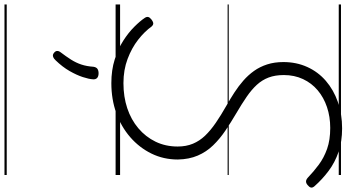

<svg xmlns="http://www.w3.org/2000/svg" viewBox="-365 -686 1547 857"><g transform="rotate(90 408.5 -257.5)"><path d="M351 19Q293 19 245.5 4Q198 -11 162 -34Q126 -57 100 -83Q74 -109 60 -130Q54 -139 56 -146Q58 -153 67 -160Q79 -169 86 -168Q93 -167 98 -161Q121 -129 157.5 -100.5Q194 -72 243 -53.5Q292 -35 351 -35Q412 -35 463 -52Q514 -69 552.5 -101.5Q591 -134 612.5 -178.5Q634 -223 634 -277Q634 -315 621.5 -345Q609 -375 585.5 -399.5Q562 -424 528.5 -447Q495 -470 451 -495Q421 -512 392.5 -530.5Q364 -549 339.5 -570.5Q315 -592 296.5 -618Q278 -644 267.5 -676.5Q257 -709 257 -749Q257 -807 279 -855.5Q301 -904 341 -938.5Q381 -973 435 -992Q489 -1011 553 -1011Q612 -1011 658.5 -995Q705 -979 742.5 -951Q780 -923 811 -888Q819 -879 817 -871.5Q815 -864 806 -857Q798 -850 790 -850Q782 -850 773 -858Q746 -884 715 -907Q684 -930 644.5 -944Q605 -958 551 -958Q501 -958 458 -943.5Q415 -929 383 -902Q351 -875 333 -836.5Q315 -798 315 -751Q315 -712 326 -683Q337 -654 358.5 -630.5Q380 -607 412 -585Q444 -563 485 -539Q526 -515 563 -490Q600 -465 629 -435Q658 -405 674.5 -366.5Q691 -328 692 -278Q692 -214 665.5 -160Q639 -106 592.5 -65.5Q546 -25 484.5 -3Q423 19 351 19ZM216 275Q208 269 207.5 261.5Q207 254 213 246Q232 221 246 199Q260 177 268 153Q276 129 278 99Q280 86 287.5 81Q295 76 307 76Q321 76 328 82.5Q335 89 334 101Q333 119 324 146.5Q315 174 297 205.5Q279 237 249 268Q242 276 233 279Q224 282 216 275ZM0 486H761V496H0ZM0 -20H761V0H0ZM0 -505H761V-500H0ZM0 -1006H761V-996H0Z"/></g></svg>

Font: Playwrite CA Guides
Style: Regular
Weight: 400
Designer: Veronika Burian, José Scaglione
Foundry: TypeTogether
Version: Version 1.003